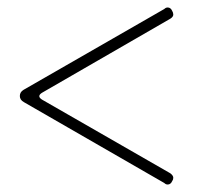

<svg xmlns="http://www.w3.org/2000/svg" viewBox="-20 -506 539 513"><path d="M43 -266 419 -482Q423 -486 428 -486Q436 -486 440 -477Q443 -472 443 -467Q443 -461 435 -456L92 -258Q78 -249 92 -240L435 -43Q443 -37 443 -31Q443 -26 440 -22Q436 -13 428 -13Q423 -13 419 -17L44 -233Q33 -239 33 -249.5Q33 -260 43 -266Z"/></svg>

Font: ClassicType
Style: Regular
Weight: 400
Version: Version 1.004